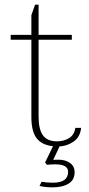

<svg xmlns="http://www.w3.org/2000/svg" viewBox="-20 -620 383 826"><path d="M236 10 209 68Q216 67 232 67Q261 67 281 81Q301 95 301 121Q301 154 275 170Q249 186 205 186Q177 186 150 180L159 162Q182 166 208 166Q273 166 273 119Q273 87 218 87Q200 87 182 89L174 79L208 9Q160 4 137.5 -25.5Q115 -55 115 -116V-449H26V-470H115V-555L131 -600H146V-470H289V-449H146V-119Q146 -63 165 -37.5Q184 -12 225 -12Q255 -12 277.5 -26Q300 -40 304 -70H329Q325 -31 297.5 -11.5Q270 8 236 10Z"/></svg>

Font: Taviraj Thin
Style: Regular
Weight: 250
Designer: Katatrad Team
Foundry: CadsonDemak
Version: Version 1.001